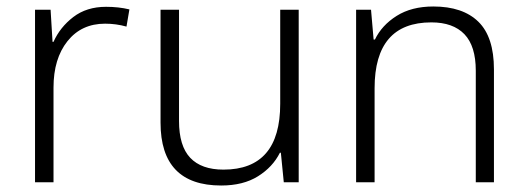

<svg xmlns="http://www.w3.org/2000/svg" viewBox="-20 -562 1626 592"><path d="M307 -541Q346 -541 379 -533L370 -480Q338 -489 304 -489Q231 -489 188 -435Q145 -381 145 -292V0H88V-532H136L142 -433H145Q165 -478 206 -509.5Q247 -541 307 -541Z M901 -532V0H855L846 -91H843Q821 -47 775.5 -18.5Q730 10 662 10Q475 10 475 -184V-532H532V-189Q532 -112 566.5 -75.5Q601 -39 669 -39Q844 -39 844 -242V-532Z M1316 -542Q1407 -542 1455 -495Q1503 -448 1503 -348V0H1447V-344Q1447 -420 1412 -456.5Q1377 -493 1310 -493Q1135 -493 1135 -290V0H1078V-532H1124L1132 -440H1136Q1157 -484 1203 -513Q1249 -542 1316 -542Z"/></svg>

Font: Noto Sans Lao Light
Style: Regular
Weight: 300
Designer: Monotype Design Team
Foundry: Monotype Imaging Inc.
Version: Version 2.003; ttfautohint (v1.8.4.7-5d5b)